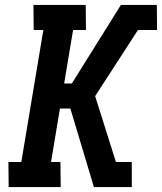

<svg xmlns="http://www.w3.org/2000/svg" viewBox="-20 -755 654 775"><path d="M225 0H15L14 -101H66L155 -634H116L115 -735H326L327 -634H275L239 -418H270L468 -735H613L614 -634H537L364 -367L448 -101H512V0H359L264 -317H222L186 -101H224Z"/></svg>

Font: Iosevka HT Extended
Style: Bold Italic
Weight: 700
Width: 7
Italic angle: -9°
Monospace: yes
Designer: Belleve Invis
Foundry: Belleve Invis
Version: Version 32.3.0; ttfautohint (v1.8.4)